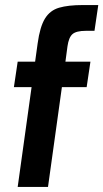

<svg xmlns="http://www.w3.org/2000/svg" viewBox="-20 -740 409 760"><path d="M50 0 105 -395H35L50 -496H119L129 -568Q138 -634 158 -666.5Q178 -699 214 -709.5Q250 -720 308 -720H369L354 -618H320Q282 -618 267 -605Q252 -592 247 -556L239 -496H338L323 -395H225L170 0Z"/></svg>

Font: Host Grotesk SemiBold
Style: Italic
Weight: 600
Italic angle: -8°
Designer: Doğukan Karapınar based on Poppins by Indian Type Foundry, Jonny Pinhorn
Foundry: Element Type
Version: Version 1.001; ttfautohint (v1.8.4.7-5d5b)